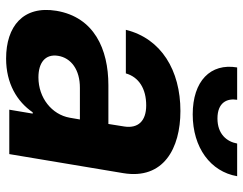

<svg xmlns="http://www.w3.org/2000/svg" viewBox="-103 -673 786 620"><g transform="rotate(90 290.0 -363.0)"><path d="M169 10.3C249.6 10.3 307.9 -24.9 342.7 -75.6H346.9L334.2 0H477.6L539.1 -367.9C560.7 -497.9 459.2 -552.6 338.4 -552.6C207.4 -552.6 104.4 -490.8 76.3 -376.4H217C229 -418.3 266.3 -442.1 320.3 -442.1C371.4 -442.1 395.2 -415.5 388.5 -371.4L380.3 -320H255.3C138.1 -320 35.5 -273.8 14.9 -152.3C-2.8 -44.7 65.3 10.3 169 10.3ZM160.2 -157.3C166.9 -199.9 205.6 -228.3 263.8 -228H365.8L360.1 -195C349.8 -137.4 296.2 -94.1 229.8 -94.1C182.5 -94.1 153.8 -116.1 160.2 -157.3ZM197.8 -735.8C183.2 -649.9 241.5 -592.3 349.4 -592.3C456.7 -592.3 534.4 -649.9 549 -735.8H443.5C437.5 -702.4 413 -672.2 362.6 -672.2C311.1 -672.2 296.9 -703.1 302.2 -735.8Z"/></g></svg>

Font: Magic Ui Pro
Style: Bold Italic
Weight: 700
Italic angle: -9.39999°
Designer: Stefan Endress, Andreas Faust
Version: Version 1.000;FEAKit 1.0